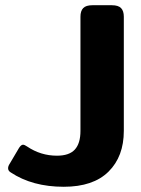

<svg xmlns="http://www.w3.org/2000/svg" viewBox="-20 -700 540 735"><path d="M21 -40Q11 -46 11 -56Q11 -64 17 -73L53 -134Q61 -146 68 -146Q74 -146 84 -139Q136 -104 198 -104Q245 -104 266.5 -127.5Q288 -151 288 -199V-636Q288 -658 298.5 -669Q309 -680 334 -680H408Q433 -680 443.5 -669Q454 -658 454 -636V-199Q454 -101 395.5 -43Q337 15 224 15Q104 15 21 -40Z"/></svg>

Font: Mitr Medium
Style: Regular
Weight: 500
Designer: Thanarat Vachiruckul
Foundry: Cadson Demak
Version: Version 1.003